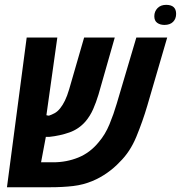

<svg xmlns="http://www.w3.org/2000/svg" viewBox="-20 -788 761 808"><path d="M9.3 0 92.3 -629.9H221.2L175.3 -303.2Q182.1 -301.3 186 -301.3Q197.8 -305.2 210 -311.8Q222.2 -318.4 233.4 -332.5Q243.7 -345.2 253.2 -364.5Q262.7 -383.8 271 -412.1L334 -629.9H462.9L394.5 -390.1Q384.8 -357.9 372.1 -328.9Q359.4 -299.8 339.4 -276.4Q311.5 -244.6 272.2 -230.7Q232.9 -216.8 187 -211.9Q176.8 -211.9 172.9 -211.9L152.8 -105H204.1Q259.8 -105 309.3 -125Q358.9 -145 395.5 -189.9Q422.9 -221.7 440.7 -264.9Q458.5 -308.1 471.2 -351.6L553.7 -629.9H683.6L599.6 -342.3Q580.6 -277.8 554 -213.1Q527.3 -148.4 483.9 -106.4Q461.4 -82 430.9 -60.5Q400.4 -39.1 369.1 -26.4Q331.5 -10.3 287.6 -5.1Q243.7 0 190.4 0ZM671.9 -683.1Q653.8 -683.1 641.6 -691.9Q629.4 -700.7 629.4 -719.7Q629.4 -739.7 642.8 -753.7Q656.2 -767.6 679.2 -767.6Q721.2 -767.6 721.2 -729.5Q721.2 -709 708.3 -696Q695.3 -683.1 671.9 -683.1Z"/></svg>

Font: Open Sans Condensed
Style: Bold Italic
Weight: 700
Width: 3
Italic angle: -12°
Designer: Monotype Design Team
Foundry: Monotype Imaging Inc.
Version: Version 3.003; ttfautohint (v1.8.4)